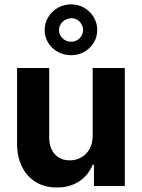

<svg xmlns="http://www.w3.org/2000/svg" viewBox="-20 -836 637 863"><path d="M396.5 -530.3H541V0H402.3V-95.7H396.5Q377.4 -48.3 335.7 -20.8Q293.9 6.8 235.4 6.8Q182.1 6.8 141.8 -17.1Q101.6 -41 79.1 -86.2Q56.6 -131.3 56.6 -192.4V-530.3H201.2V-217.8Q201.2 -170.9 226.3 -143.1Q251.5 -115.2 293.9 -115.2Q321.3 -115.2 344.7 -128.2Q368.2 -141.1 382.3 -166Q396.5 -190.9 396.5 -225.6ZM180.7 -701.2Q180.7 -731.9 196.5 -758.5Q212.4 -785.2 239.7 -800.8Q267.1 -816.4 299.8 -816.4Q332 -816.4 358.9 -800.8Q385.7 -785.2 401.4 -758.5Q417 -731.9 417 -701.2Q417 -669.9 401.4 -644Q385.7 -618.2 358.9 -603Q332 -587.9 299.8 -587.9Q267.1 -587.9 239.7 -603Q212.4 -618.2 196.5 -644Q180.7 -669.9 180.7 -701.2ZM353.5 -701.2Q353.5 -714.4 346.7 -726.6Q339.8 -738.8 327.9 -746.3Q315.9 -753.9 301.8 -753.9Q286.1 -753.9 273.2 -746.6Q260.3 -739.3 252.7 -727.1Q245.1 -714.8 245.1 -701.2Q245.1 -679.7 261 -664.1Q276.9 -648.4 299.8 -648.4Q322.3 -648.4 337.9 -664.1Q353.5 -679.7 353.5 -701.2Z"/></svg>

Font: WEMIX Pretendard
Style: Bold
Weight: 700
Designer: Base glyphs from Inter by Rasmus Andersson; Hangeul glyphs from Noto Sans CJK(Source Han Sans) by Jang Soo-young and Kan
Foundry: Kil Hyung-jin
Version: Version 1.000